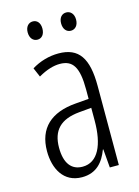

<svg xmlns="http://www.w3.org/2000/svg" viewBox="-111 -821 612 843"><g transform="rotate(-15 195.5 -399.5)"><path d="M89 -717C89 -691 103 -675 123 -675C142 -675 156 -690 156 -717C156 -743 142 -758 123 -758C103 -758 89 -742 89 -717ZM241 -717C241 -691 255 -675 275 -675C294 -675 309 -690 309 -717C309 -743 294 -758 275 -758C255 -758 241 -743 241 -717ZM195 -593C153 -593 110 -581 73 -558L91 -516C129 -538 162 -547 189 -547C248 -547 272 -510 272 -409V-366L211 -361C99 -352 36 -296 36 -191C36 -112 72 -41 156 -41C222 -41 255 -82 275 -135H277L284 -51H325V-411C325 -536 288 -593 195 -593ZM217 -320 273 -325V-267C273 -157 240 -85 170 -85C120 -85 91 -121 91 -192C91 -271 131 -312 217 -320Z"/></g></svg>

Font: Noto Sans Tamil UI ExtraCondensed Light
Style: Regular
Weight: 300
Width: 2
Designer: Jelle Bosma - Monotype Design Team
Foundry: Monotype Imaging Inc.
Version: Version 2.004